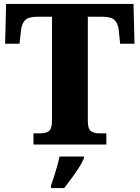

<svg xmlns="http://www.w3.org/2000/svg" viewBox="-20 -734 709 975"><path d="M150 0V-57H187Q212 -57 228 -68Q244 -79 244 -122V-649H170Q125 -649 108 -632Q91 -615 87 -582L79 -512H6L11 -714H658L663 -512H590L583 -582Q579 -615 562 -632Q545 -649 500 -649H426V-120Q426 -79 442 -68Q458 -57 483 -57H520V0ZM239 208Q246 189 254.5 162.5Q263 136 270.5 109Q278 82 282 61H406V71Q397 92 380 118.5Q363 145 343 172Q323 199 306 221H239Z"/></svg>

Font: Noto Serif Tamil ExtraBold
Style: Italic
Weight: 800
Italic angle: -12°
Designer: Indian Type Foundry, Tom Grace, and the Monotype Design Team
Foundry: Monotype Imaging Inc.
Version: Version 2.003; ttfautohint (v1.8.4.7-5d5b)